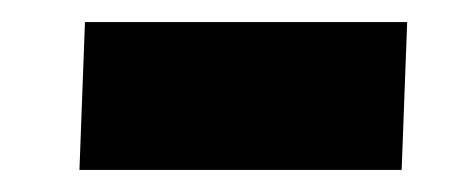

<svg xmlns="http://www.w3.org/2000/svg" viewBox="-20 -360 421 174"><path d="M57 -340H349L344 -206H52Z"/></svg>

Font: Literata Black
Style: Italic
Weight: 900
Italic angle: -2°
Designer: Latin by Veronika Burian and Jose Scaglione. Greek by Irene Vlachou. Cyrillic by Vera Evstafieva
Foundry: TypeTogether
Version: Version 3.002